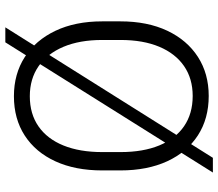

<svg xmlns="http://www.w3.org/2000/svg" viewBox="-69 -707 818 720"><g transform="rotate(90 340.0 -347.0)"><path d="M138.7 42H82.5L571.8 -736.3H627ZM619.1 -321.3Q619.1 -220.2 585 -145.8Q550.8 -71.3 488.3 -30.8Q425.8 9.8 340.8 9.8Q257.3 9.8 194.1 -30.8Q130.9 -71.3 95.5 -145.8Q60.1 -220.2 60.1 -321.3V-389.2Q60.1 -490.7 95.2 -565.2Q130.4 -639.6 193.4 -680.2Q256.3 -720.7 339.8 -720.7Q424.8 -720.7 487.5 -680.2Q550.3 -639.6 584.7 -565.2Q619.1 -490.7 619.1 -389.2ZM550.3 -390.1Q550.3 -474.6 525.4 -535.2Q500.5 -595.7 453.4 -628.2Q406.2 -660.6 339.8 -660.6Q274.9 -660.6 227.8 -628.2Q180.7 -595.7 155.3 -535.2Q129.9 -474.6 129.9 -390.1V-321.3Q129.9 -236.8 155.5 -176Q181.2 -115.2 228.5 -82.5Q275.9 -49.8 340.8 -49.8Q407.2 -49.8 454.1 -82.5Q501 -115.2 525.6 -176Q550.3 -236.8 550.3 -321.3Z"/></g></svg>

Font: Heebo Light
Style: Regular
Weight: 300
Designer: Oded Ezer
Foundry: Ezer Type House
Version: Version 3.100